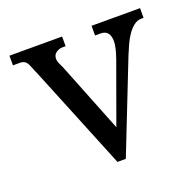

<svg xmlns="http://www.w3.org/2000/svg" viewBox="-93 -587 691 676"><g transform="rotate(-20 253.0 -248.5)"><path d="M7.8 -489.3H205.1V-453.1H192.4Q180.7 -453.1 169.4 -445.3Q158.2 -437.5 158.2 -422.9Q158.2 -414.1 162.6 -404.3Q167 -394.5 170.9 -386.7L275.4 -124L356.4 -347.7Q371.1 -389.6 371.1 -411.1Q371.1 -430.7 362.8 -441.9Q354.5 -453.1 335.9 -453.1H315.4V-489.3H497.1V-453.1H489.3Q473.6 -453.1 460.4 -442.9Q447.3 -432.6 436.5 -417Q425.8 -401.4 417.5 -382.8Q409.2 -364.3 402.3 -347.7L268.6 -7.8H237.3L83 -386.7Q71.3 -415 63 -434.1Q54.7 -453.1 35.2 -453.1H7.8Z"/></g></svg>

Font: Uchen
Style: Regular
Weight: 400
Designer: Christopher J. Fynn
Foundry: Christopher J. Fynn for DDC
Version: Version 1.000 preliminary